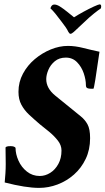

<svg xmlns="http://www.w3.org/2000/svg" viewBox="-20 -869 493 898"><path d="M163.1 9.8Q100.6 9.8 2 -15.6Q3.9 -37.1 5.4 -58.6Q6.8 -80.1 6.8 -101.6L5.9 -177.7Q5.9 -185.5 29.3 -185.5Q46.9 -185.5 52.7 -177.7Q52.7 -148.4 66.4 -117.7Q80.1 -86.9 106 -66.4Q131.8 -45.9 166 -45.9Q191.4 -45.9 214.8 -60.5Q238.3 -75.2 252.9 -102.1Q267.6 -128.9 267.6 -165Q267.6 -189.5 251 -210.9Q234.4 -232.4 210.9 -252Q187.5 -271.5 166 -288.1Q138.7 -311.5 116.2 -332.5Q93.8 -353.5 80.1 -378.9Q66.4 -404.3 66.4 -439.5Q66.4 -485.4 87.4 -524.4Q108.4 -563.5 142.6 -592.3Q176.8 -621.1 217.3 -637.7Q257.8 -654.3 297.9 -654.3Q332 -654.3 370.1 -644.5Q408.2 -634.8 445.3 -627Q420.9 -454.1 417 -454.1H403.3Q394.5 -454.1 388.2 -457Q381.8 -460 381.8 -470.7Q381.8 -496.1 371.6 -526.4Q361.3 -556.6 340.3 -578.1Q319.3 -599.6 288.1 -599.6Q256.8 -599.6 236.3 -582.5Q215.8 -565.4 206.1 -542Q196.3 -518.6 196.3 -499Q196.3 -456.1 238.3 -421.9L357.4 -325.2Q377 -309.6 389.2 -287.6Q401.4 -265.6 401.4 -222.7Q401.4 -168.9 380.9 -126Q360.4 -83 326.2 -52.7Q292 -22.5 249.5 -6.3Q207 9.8 163.1 9.8ZM309.6 -710.9Q304.7 -710.9 299.8 -719.7Q294.9 -730.5 287.1 -741.7Q279.3 -752.9 269.5 -765.6Q252.9 -788.1 239.7 -804.2Q226.6 -820.3 215.8 -830.1Q220.7 -846.7 232.4 -847.7Q244.1 -848.6 259.8 -838.9Q275.4 -829.1 293 -814.9Q310.5 -800.8 326.2 -788.1Q344.7 -799.8 370.6 -814Q396.5 -828.1 418.9 -838.4Q441.4 -848.6 446.3 -848.6Q456.1 -848.6 452.1 -830.1Q440.4 -822.3 419.4 -805.7Q398.4 -789.1 370.1 -761.7L325.2 -719.7Q315.4 -710.9 309.6 -710.9Z"/></svg>

Font: Crimson Text
Style: Bold Italic
Weight: 700
Italic angle: -11°
Designer: Sebastian Kosch
Foundry: Sebastian Kosch
Version: Version 1.100; ttfautohint (v1.8.4)